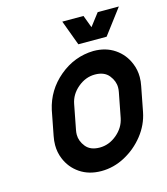

<svg xmlns="http://www.w3.org/2000/svg" viewBox="-97 -697 676 778"><g transform="rotate(-15 240.5 -308.0)"><path d="M383.8 -286.1Q385.7 -295.9 385.7 -305.2Q385.7 -332 366.5 -356Q347.2 -379.9 308.1 -379.9Q269 -379.9 236.3 -352.5Q203.6 -325.2 196.3 -286.1L176.3 -182.6Q174.3 -172.4 174.3 -163.1Q174.3 -136.2 193.4 -112.5Q212.4 -88.9 251.5 -88.9Q290.5 -88.9 323.2 -116.2Q356 -143.6 363.8 -182.6ZM477.5 -286.1 457.5 -182.6Q447.3 -130.9 413.6 -88.4Q379.9 -45.9 332.5 -20.5Q285.2 4.9 233.4 4.9Q181.6 4.9 144 -20.5Q106.4 -45.9 89.4 -88.4Q78.6 -114.7 78.6 -145Q78.6 -163.1 82.5 -182.6L102.5 -286.1Q120.1 -365.7 183.3 -418.7Q246.6 -471.7 326.7 -473.6Q378.4 -473.6 415.8 -448.2Q453.1 -422.9 470.2 -380.4Q481.4 -353.5 481.4 -323.2Q481.4 -305.2 477.5 -286.1ZM275.4 -515.6 236.3 -621.1H325.2L344.7 -568.8L384.8 -621.1H473.6L394 -515.6Z"/></g></svg>

Font: Lambda
Style: Italic
Weight: 400
Italic angle: -11°
Designer: GGBotNet
Version: 0.22